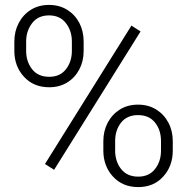

<svg xmlns="http://www.w3.org/2000/svg" viewBox="-20 -741 752 771"><path d="M177.7 -390.6Q114.7 -390.6 76.2 -432.9Q37.6 -475.1 37.6 -536.6V-574.2Q37.6 -615.2 55.2 -648.7Q72.8 -682.1 104 -701.7Q135.3 -721.2 176.8 -721.2Q218.3 -721.2 249.8 -701.7Q281.2 -682.1 298.6 -648.9Q315.9 -615.7 315.9 -574.2V-536.6Q315.9 -495.6 298.6 -462.4Q281.2 -429.2 250 -409.9Q218.8 -390.6 177.7 -390.6ZM177.7 -432.6Q221.2 -432.6 244.9 -463.1Q268.6 -493.7 268.6 -536.6V-574.2Q268.6 -617.2 244.6 -648.2Q220.7 -679.2 176.8 -679.2Q132.8 -679.2 108.9 -647.9Q85 -616.7 85 -574.2V-536.6Q85 -493.7 108.9 -463.1Q132.8 -432.6 177.7 -432.6ZM197.3 -59.1 160.6 -82.5 507.8 -638.2 544.4 -614.7ZM535.2 10.3Q472.2 10.3 433.6 -32Q395 -74.2 395 -136.2V-174.3Q395 -215.3 412.6 -248.5Q430.2 -281.7 461.4 -301.3Q492.7 -320.8 534.2 -320.8Q575.7 -320.8 607.2 -301.3Q638.7 -281.7 656.2 -248.5Q673.8 -215.3 673.8 -174.3V-136.2Q673.8 -74.2 635.5 -32Q597.2 10.3 535.2 10.3ZM535.2 -31.7Q578.6 -31.7 602.5 -62.3Q626.5 -92.8 626.5 -136.2V-174.3Q626.5 -218.8 602.5 -248.8Q578.6 -278.8 534.2 -278.8Q490.2 -278.8 466.3 -248.8Q442.4 -218.8 442.4 -174.3V-136.2Q442.4 -92.8 466.3 -62.3Q490.2 -31.7 535.2 -31.7Z"/></svg>

Font: Roboto Slab Light
Style: Regular
Weight: 300
Designer: Google
Version: Version 2.000; ttfautohint (v1.8.1.43-b0c9)